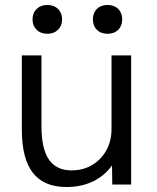

<svg xmlns="http://www.w3.org/2000/svg" viewBox="-20 -743 632 773"><path d="M248 10Q157 10 112.5 -47Q68 -104 68 -220V-520H147V-234Q147 -144 177 -100.5Q207 -57 268 -57Q315 -57 351.5 -79Q388 -101 408.5 -138.5Q429 -176 429 -224V-520H508V0H432L431 -77Q401 -35 354 -12.5Q307 10 248 10ZM170 -607Q144 -607 127.5 -623Q111 -639 111 -665Q111 -691 127.5 -707Q144 -723 170 -723Q197 -723 213.5 -707Q230 -691 230 -665Q230 -639 213.5 -623Q197 -607 170 -607ZM413 -607Q386 -607 370 -623Q354 -639 354 -665Q354 -691 370 -707Q386 -723 413 -723Q440 -723 456 -707Q472 -691 472 -665Q472 -639 456 -623Q440 -607 413 -607Z"/></svg>

Font: M PLUS 2
Style: Regular
Weight: 400
Designer: Coji Morishita
Foundry: UNDERFOREST DESIGN
Version: Version 1.001